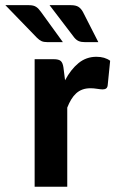

<svg xmlns="http://www.w3.org/2000/svg" viewBox="-78 -710 453 730"><path d="M0 0ZM53.7 0V-484.9H126.5Q145.5 -484.9 153.1 -478Q160.6 -471.2 163.1 -454.1L169.4 -404.8Q191.4 -446.3 220.7 -470.2Q250 -494.1 288.6 -494.1Q320.3 -494.1 340.8 -479L331.5 -386.2Q330.6 -377.4 325.7 -373.8Q320.8 -370.1 312.5 -370.1Q305.2 -370.1 291.5 -372.3Q277.8 -374.5 266.1 -374.5Q249 -374.5 235.6 -369.6Q222.2 -364.7 211.7 -355.2Q201.2 -345.7 192.9 -332Q184.6 -318.4 177.7 -300.8V0ZM190.9 -690.4Q210.4 -690.4 220.5 -683.8Q230.5 -677.2 237.3 -664.6L295.9 -549.8H245.1Q231 -549.8 221.9 -553.5Q212.9 -557.1 204.6 -566.9L110.4 -690.4ZM31.2 -690.4Q41 -690.4 47.9 -688.7Q54.7 -687 59.8 -683.6Q64.9 -680.2 69.1 -675.5Q73.2 -670.9 77.6 -665L161.1 -549.8H102.5Q88.4 -549.8 79.8 -553.7Q71.3 -557.6 62 -566.9L-57.6 -690.4Z"/></svg>

Font: Carlito
Style: Bold
Weight: 700
Designer: Lukasz Dziedzic
Foundry: tyPoland Lukasz Dziedzic
Version: Version 1.104